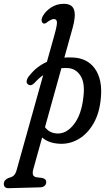

<svg xmlns="http://www.w3.org/2000/svg" viewBox="-109 -746 576 1007"><path d="M72 -311Q52.5 -291.5 37 -304Q28 -311.5 31.8 -325.5Q35.5 -339.5 47 -351.5Q84 -398 137 -421.5L178 -568Q191.5 -617 189.5 -631.5Q187.5 -646 173.5 -646Q161.5 -646 142.5 -632.5Q137.5 -629 132.2 -625.2Q127 -621.5 121.5 -622.5Q113.5 -623.5 110 -634Q106.5 -644.5 116 -662.5Q130 -687.5 159.2 -706.8Q188.5 -726 226 -726Q268.5 -726 279.2 -695Q290 -664 271.5 -598L228.5 -444Q249 -445.5 271 -444.5Q349 -442 389 -385.5Q429 -329 420 -233Q413.5 -154.5 382.2 -99.8Q351 -45 304.2 -17.2Q257.5 10.5 204.5 8Q146 5.5 112 -25L65.5 142Q60.5 161 64.2 171.2Q68 181.5 84.5 184L110.5 187Q133.5 191.5 133.5 209Q133.5 221 125 228.5Q116.5 236 103 236.5L-64.5 241Q-89.5 241 -89 216.5Q-88.5 198.5 -65 187.5Q-45.5 183 -36.5 174.2Q-27.5 165.5 -22.5 148.5L117.5 -352Q93.5 -335.5 72 -311ZM189 -46Q238.5 -42.5 278.8 -94.2Q319 -146 328.5 -238.5Q337.5 -311 313.2 -348.8Q289 -386.5 247 -389Q230 -390 213 -388.5L127 -79Q149 -48.5 189 -46Z"/></svg>

Font: Fraunces 144pt SuperSoft
Style: Italic
Weight: 400
Italic angle: -16°
Version: Version 1.000;[b76b70a41]